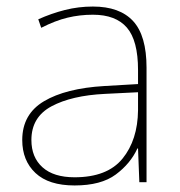

<svg xmlns="http://www.w3.org/2000/svg" viewBox="-20 -557 551 587"><path d="M264 -537Q346 -537 387 -492.5Q428 -448 428 -350V0H406L402 -103H400Q379 -57 334 -23.5Q289 10 208 10Q129 10 88.5 -28Q48 -66 48 -129Q48 -208 114.5 -247.5Q181 -287 299 -294L402 -300V-343Q402 -433 368 -472.5Q334 -512 264 -512Q224 -512 186.5 -503Q149 -494 106 -472L97 -498Q137 -516 178.5 -526.5Q220 -537 264 -537ZM301 -270Q199 -265 137.5 -232Q76 -199 76 -129Q76 -76 110 -45.5Q144 -15 208 -15Q308 -15 354.5 -72Q401 -129 402 -220V-275Z"/></svg>

Font: Noto Sans Tamil Thin
Style: Regular
Weight: 100
Designer: Jelle Bosma - Monotype Design Team
Foundry: Monotype Imaging Inc.
Version: Version 2.004; ttfautohint (v1.8.4.7-5d5b)